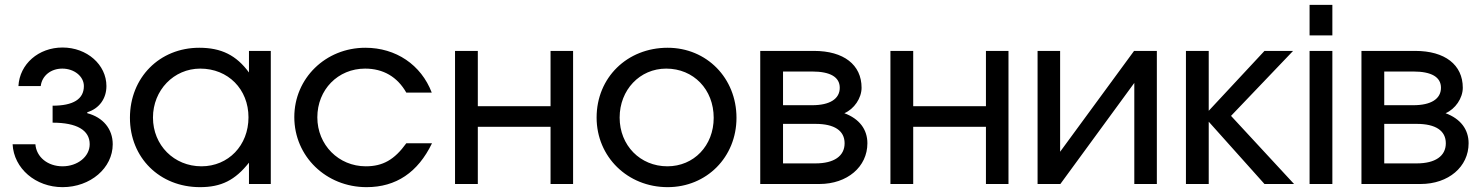

<svg xmlns="http://www.w3.org/2000/svg" viewBox="-20 -759 6113 792"><path d="M32 -164C37 -64 127 13 238 13C353 13 445 -66 445 -164C445 -227 405 -275 340 -292V-296C389 -311 419 -352 419 -404C419 -492 339 -563 238 -563C139 -563 61 -495 56 -404H148C153 -446 189 -476 237 -476C286 -476 326 -444 326 -404C326 -350 282 -323 197 -323V-253C297 -253 350 -222 350 -164C350 -113 300 -73 238 -73C177 -73 130 -111 126 -164Z M516 -273C516 -108 639 13 805 13C893 13 950 -16 1007 -88V0H1097V-549H1007V-460C955 -531 893 -562 802 -562C638 -562 516 -439 516 -273ZM611 -274C611 -387 697 -476 806 -476C921 -476 1005 -391 1005 -275C1005 -159 922 -73 811 -73C698 -73 611 -160 611 -274Z M1656 -168C1607 -100 1559 -73 1489 -73C1377 -73 1289 -161 1289 -275C1289 -389 1374 -476 1486 -476C1561 -476 1619 -442 1656 -377H1761C1717 -492 1613 -562 1487 -562C1323 -562 1194 -436 1194 -276C1194 -114 1325 13 1492 13C1614 13 1704 -48 1762 -168Z M1857 0H1951V-236H2251V0H2344V-549H2251V-321H1951V-549H1857Z M2441 -274C2441 -112 2569 13 2734 13C2895 13 3018 -111 3018 -273C3018 -437 2895 -562 2734 -562C2567 -562 2441 -439 2441 -274ZM2733 -73C2621 -73 2536 -159 2536 -274C2536 -388 2619 -476 2728 -476C2841 -476 2924 -390 2924 -273C2924 -158 2842 -73 2733 -73Z M3116 0H3360C3475 0 3558 -71 3558 -168C3558 -225 3525 -269 3463 -292C3503 -309 3534 -354 3534 -397C3534 -492 3460 -549 3338 -549H3116ZM3210 -325V-464H3330C3405 -464 3444 -441 3444 -397C3444 -351 3403 -325 3330 -325ZM3210 -85V-248H3344C3422 -248 3464 -220 3464 -168C3464 -115 3420 -85 3344 -85Z M3653 0H3747V-236H4047V0H4140V-549H4047V-321H3747V-549H3653Z M4260 0H4354L4659 -417V0H4752V-549H4658L4353 -133V-549H4260Z M4872 0H4966V-257L5196 0H5318L5058 -281L5314 -549H5196L4966 -302V-549H4872Z M5382 0H5476V-549H5382ZM5382 -613H5476V-739H5382Z M5596 0H5840C5955 0 6038 -71 6038 -168C6038 -225 6005 -269 5943 -292C5983 -309 6014 -354 6014 -397C6014 -492 5940 -549 5818 -549H5596ZM5690 -325V-464H5810C5885 -464 5924 -441 5924 -397C5924 -351 5883 -325 5810 -325ZM5690 -85V-248H5824C5902 -248 5944 -220 5944 -168C5944 -115 5900 -85 5824 -85Z"/></svg>

Font: Involve Medium
Style: Regular
Weight: 500
Designer: Stefan Peev
Foundry: Context Ltd.
Version: Version 1.001